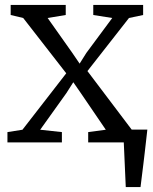

<svg xmlns="http://www.w3.org/2000/svg" viewBox="-20 -574 617 774"><path d="M487 180Q486 157.5 485 135Q484 112.5 483 90Q482 67.5 481 45Q480 22.5 479 0L429.5 -51.5H574Q571.5 -28.5 568.8 -5.5Q566 17.5 563.5 40.8Q561 64 558 87.2Q555 110.5 552.2 133.8Q549.5 157 546.5 180ZM70.5 -51 247 -278.5 73.5 -501.5 23 -513.5V-554H245V-513.5L172 -501.5L271 -361.5L301 -317.5L328 -360.5L432.5 -501.5L356 -513.5V-554H557V-513.5L500 -501.5L332.5 -287.5L512 -50L567 -41.5V0H335.5V-41.5L406.5 -51L307 -197L275.5 -242.5L247.5 -198.5L142 -51L229.5 -41.5V0H10V-41.5Z"/></svg>

Font: Merriweather 20pt Light
Style: Regular
Weight: 300
Version: Version 2.100